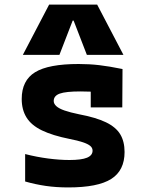

<svg xmlns="http://www.w3.org/2000/svg" viewBox="-20 -810 640 840"><path d="M279 10Q226 10 181 3.5Q136 -3 90 -16V-136Q141 -123 191 -116.5Q241 -110 284 -110Q336 -110 360.5 -120Q385 -130 385 -151Q385 -163 375 -171.5Q365 -180 343 -187.5Q321 -195 285 -202Q210 -217 163.5 -239.5Q117 -262 96 -296Q75 -330 75 -377Q75 -458 133.5 -494Q192 -530 324 -530Q371 -530 414 -525Q457 -520 516 -508L515 -340H377V-480L437 -405Q404 -408 378 -409Q352 -410 332 -410Q268 -410 241.5 -400.5Q215 -391 215 -368Q215 -356 226.5 -345.5Q238 -335 262.5 -326.5Q287 -318 326 -310Q400 -296 443.5 -275Q487 -254 506 -222.5Q525 -191 525 -145Q525 -64 466.5 -27Q408 10 279 10ZM80 -570 195 -790H405L520 -570H360L302 -720H298L240 -570Z"/></svg>

Font: M PLUS Code Latin Expanded
Style: Bold
Weight: 700
Width: 7
Designer: Coji Morishita
Foundry: UNDERFOREST DESIGN
Version: Version 1.002; ttfautohint (v1.8.3)